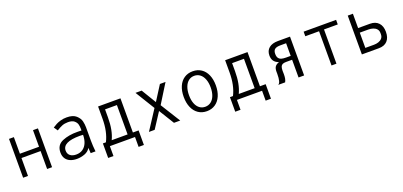

<svg xmlns="http://www.w3.org/2000/svg" viewBox="17 -1488 5365 2556"><g transform="rotate(-20 2700.0 -210.0)"><path d="M96 -550H165V-315H436V-550H506V0H436V-254H165V0H96Z M677 -144.5Q677 -251 769.8 -289.8Q862.5 -328.5 984 -326.5L1041 -325.5V-348Q1041 -380.5 1034 -410.2Q1027 -440 997.8 -465.5Q968.5 -491 908.5 -491Q861.5 -491 825.2 -476.5Q789 -462 745 -434L708 -488Q739 -508 763.2 -521Q787.5 -534 826.8 -545.5Q866 -557 913.5 -557Q1003 -557 1047.2 -516.8Q1091.5 -476.5 1102 -431.5Q1112.5 -386.5 1112.5 -345V-154Q1112.5 -84 1121.5 0H1053Q1052 -11.5 1051 -34.5L1048 -76Q1021.5 -30.5 967.8 -10.2Q914 10 856 10Q804.5 10 764 -6.8Q723.5 -23.5 700.2 -58.2Q677 -93 677 -144.5ZM1041 -264Q1007.5 -266 993.5 -266Q751 -266 751 -145Q751 -99.5 782.2 -73.8Q813.5 -48 867.5 -48Q924 -48 963 -76.2Q1002 -104.5 1021.5 -153.2Q1041 -202 1041 -264Z M1250 -66H1293Q1358 -194.5 1358 -376V-550H1675V-66H1756V140H1681V0H1325V140H1250ZM1600 -66V-482H1432V-371Q1432 -275.5 1418 -201.5Q1404 -127.5 1375 -66Z M2057 -274.5 1888 -550H1975.5L2101.5 -341.5L2234 -550H2313.5L2146.5 -281L2321.5 0H2233L2100 -216L1959.5 0H1878.5Z M2472.5 -279Q2472.5 -364 2500 -427.5Q2527.5 -491 2579 -525.5Q2630.5 -560 2700 -560Q2770 -560 2821.2 -525.2Q2872.5 -490.5 2900 -427Q2927.5 -363.5 2927.5 -278.5Q2927.5 -193 2899.5 -128.8Q2871.5 -64.5 2820 -29.8Q2768.5 5 2700 5Q2631.5 5 2580 -29.8Q2528.5 -64.5 2500.5 -128.8Q2472.5 -193 2472.5 -279ZM2853.5 -276.5Q2853.5 -344 2834.2 -393.5Q2815 -443 2780.2 -469.5Q2745.5 -496 2699.5 -496Q2653.5 -496 2619 -469.5Q2584.5 -443 2565.5 -393.2Q2546.5 -343.5 2546.5 -276Q2546.5 -208.5 2565.2 -159.5Q2584 -110.5 2618.5 -84.2Q2653 -58 2699 -58Q2745 -58 2780 -84.2Q2815 -110.5 2834.2 -159.8Q2853.5 -209 2853.5 -276.5Z M3050 -66H3093Q3158 -194.5 3158 -376V-550H3475V-66H3556V140H3481V0H3125V140H3050ZM3400 -66V-482H3232V-371Q3232 -275.5 3218 -201.5Q3204 -127.5 3175 -66Z M3748.5 -143 3748 -173Q3748 -219.5 3766 -244.2Q3784 -269 3823 -281Q3776.5 -298 3754.8 -328.8Q3733 -359.5 3733 -407Q3733 -475 3778.5 -512.5Q3824 -550 3906 -550H4077V0H3998V-251H3913Q3879.5 -251 3861.5 -241.8Q3843.5 -232.5 3836 -211.8Q3828.5 -191 3828.5 -154L3829 -135L3829.5 -107Q3829.5 -75.5 3825.2 -50.2Q3821 -25 3808 0H3709Q3748.5 -15.5 3748.5 -143ZM3998 -306V-485H3918Q3862 -485 3837.5 -465.8Q3813 -446.5 3813 -401Q3813 -361.5 3828.2 -340.8Q3843.5 -320 3869.2 -313Q3895 -306 3934 -306Z M4465 -485H4270V-550H4730V-485H4535V0H4465Z M4895 -550H4968V-347H5135Q5213 -347 5256 -301.5Q5299 -256 5299 -174Q5299 -91 5256.8 -45.5Q5214.5 0 5136 0H4895ZM5225 -165V-184Q5225 -218.5 5205.2 -240.5Q5185.5 -262.5 5155.2 -272.2Q5125 -282 5092 -282H4968V-66H5092Q5125 -66 5155.2 -76Q5185.5 -86 5205.2 -108.2Q5225 -130.5 5225 -165Z"/></g></svg>

Font: JuliaMono Light
Style: Regular
Weight: 300
Monospace: yes
Designer: cormullion
Foundry: corm
Version: Version 0.054; ttfautohint (v1.8.4)